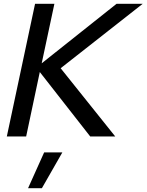

<svg xmlns="http://www.w3.org/2000/svg" viewBox="-20 -720 773 1013"><path d="M16 0 165 -700H267L200 -386L595 -700H733L300 -360L588 0H456L190 -340L118 0ZM128 273 213 84H309L201 273Z"/></svg>

Font: Red Hat Display SemiBold
Style: Italic
Weight: 600
Italic angle: -12°
Designer: Pentagram, MCKL
Foundry: Pentagram, MCKL
Version: Version 1.023